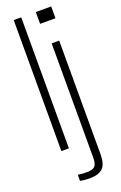

<svg xmlns="http://www.w3.org/2000/svg" viewBox="-188 -850 692 1102"><g transform="rotate(-20 158.5 -298.5)"><path d="M56 0V-800H102V0ZM191 -728V-800H285V-728ZM98 197V160Q109 162 123.5 163Q138 164 154 164Q188 164 201.5 150Q215 136 215 98V-600H261V95Q261 153 236.5 178Q212 203 155 203Q143 203 126.5 201.5Q110 200 98 197Z"/></g></svg>

Font: Big Shoulders Display Light
Style: Regular
Weight: 300
Designer: Patric King
Foundry: XO Type Co
Version: Version 1.000; ttfautohint (v1.8.2)